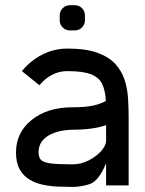

<svg xmlns="http://www.w3.org/2000/svg" viewBox="-20 -718 561 744"><path d="M260.3 -81.1Q293.9 -81.1 323.7 -96.4Q353.5 -111.8 372.1 -132.8Q390.6 -153.8 391.1 -171.9V-232.9Q339.4 -215.3 260.3 -215.3Q241.7 -215.3 219.2 -211.2Q196.8 -207 176.3 -197.3Q155.8 -187.5 142.6 -170.4Q129.4 -153.3 129.4 -127Q129.4 -108.9 138.4 -98.9Q147.5 -88.9 175.5 -85Q203.6 -81.1 260.3 -81.1ZM478.5 0.5H391.1V-85Q362.3 -16.6 328.6 -5.1Q294.9 6.3 260.3 6.3Q234.4 6.3 204.6 5.1Q174.8 3.9 146 -2.2Q117.2 -8.3 93.8 -22.5Q70.3 -36.6 56.2 -61.8Q42 -86.9 42 -127Q42 -204.6 102.8 -253.4Q163.6 -302.2 260.3 -302.2Q314 -302.2 344.2 -309.6Q374.5 -316.9 390.1 -327.1Q388.2 -366.7 376 -392.3Q363.8 -418 332.5 -430.2Q301.3 -442.4 240.7 -442.4Q194.8 -442.4 155.3 -410.6Q143.1 -400.4 132.8 -387.7L64.9 -442.4Q80.6 -461.9 99.6 -477.5Q163.6 -529.8 240.7 -529.8Q312 -529.8 356.9 -513.7Q401.9 -497.6 427 -470Q452.1 -442.4 463.1 -407.7Q474.1 -373 476.3 -335.2Q478.5 -297.4 478.5 -261.7ZM270 -697.8Q286.1 -697.8 297.6 -686.3Q309.1 -674.8 309.1 -658.7V-639.6Q309.1 -623 297.6 -611.6Q286.1 -600.1 270 -600.1H251Q234.4 -600.1 222.9 -611.6Q211.4 -623 211.4 -639.6V-658.7Q211.4 -674.8 222.9 -686.3Q234.4 -697.8 251 -697.8Z"/></svg>

Font: Qaz
Style: Regular
Weight: 400
Designer: GGBotNet
Foundry: f0n7
Version: 0.70